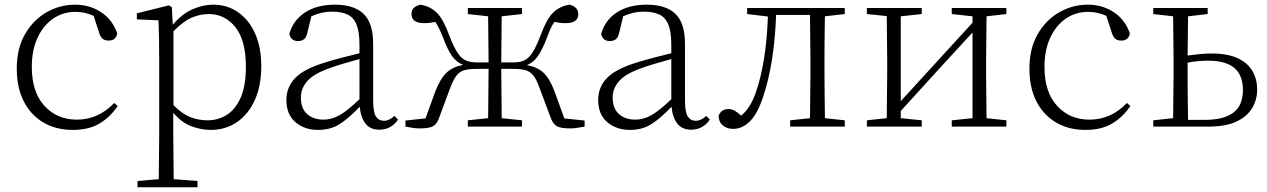

<svg xmlns="http://www.w3.org/2000/svg" viewBox="-20 -542 5423 822"><path d="M292 14.2Q219.7 14.2 165.8 -17.6Q111.8 -49.3 81.8 -107.9Q51.8 -166.5 51.8 -248Q51.8 -335 87.4 -396.2Q123 -457.5 179.9 -489.7Q236.8 -522 301.8 -522Q365.2 -522 414.3 -488.8Q463.4 -455.6 481.9 -397.9Q475.1 -368.2 445.8 -368.2Q428.2 -368.2 418.7 -376.7Q409.2 -385.3 403.8 -403.8L380.9 -474.1Q344.2 -491.2 303.2 -491.2Q250 -491.2 207.8 -462.4Q165.5 -433.6 140.9 -380.6Q116.2 -327.6 116.2 -254.9Q116.2 -147.9 170.2 -88.9Q224.1 -29.8 309.1 -29.8Q354 -29.8 393.8 -47.1Q433.6 -64.5 469.2 -101.1L483.9 -87.9Q451.7 -40.5 406 -13.2Q360.4 14.2 292 14.2Z M881.8 14.2Q842.3 14.2 800.5 -1Q758.8 -16.1 721.7 -59.1V32.2L723.6 225.1L825.7 232.9V259.8H568.8V232.9L659.7 225.1L661.6 32.2V-277.8Q661.6 -379.9 658.7 -455.1L565.9 -459V-484.9L702.6 -519L715.8 -511.2L719.7 -436Q758.3 -481.9 803.5 -502Q848.6 -522 893.1 -522Q953.1 -522 999.8 -489.3Q1046.4 -456.5 1072.5 -397.5Q1098.6 -338.4 1098.6 -258.8Q1098.6 -174.8 1071 -113.8Q1043.5 -52.7 994.6 -19.3Q945.8 14.2 881.8 14.2ZM722.7 -408.2V-91.8Q758.8 -55.2 793.9 -41Q829.1 -26.9 868.7 -26.9Q913.6 -26.9 950.7 -50Q987.8 -73.2 1010.3 -123.8Q1032.7 -174.3 1032.7 -256.8Q1032.7 -368.7 988 -425.3Q943.4 -481.9 873 -481.9Q836.9 -481.9 800.5 -466.3Q764.2 -450.7 722.7 -408.2Z M1604 13.2Q1565.4 13.2 1544.9 -12.7Q1524.4 -38.6 1520 -85Q1473.1 -35.6 1434.1 -10.7Q1395 14.2 1341.8 14.2Q1284.2 14.2 1245.1 -18.8Q1206.1 -51.8 1206.1 -113.8Q1206.1 -169.4 1244.4 -208.7Q1282.7 -248 1376 -275.9Q1411.1 -286.6 1447.8 -296.1Q1484.4 -305.7 1519 -314V-350.1Q1519 -406.7 1506.1 -437.5Q1493.2 -468.3 1467 -480.2Q1440.9 -492.2 1400.9 -492.2Q1356 -492.2 1313 -472.2L1295.9 -401.9Q1291.5 -381.8 1281.5 -374Q1271.5 -366.2 1255.9 -366.2Q1225.1 -366.2 1218.8 -397Q1235.4 -456.1 1286.4 -489Q1337.4 -522 1414.1 -522Q1495.6 -522 1536.6 -482.7Q1577.6 -443.4 1577.6 -354V-112.8Q1577.6 -61 1589.6 -43Q1601.6 -24.9 1624 -24.9Q1646.5 -24.9 1668.9 -45.9L1684.1 -29.8Q1654.3 13.2 1604 13.2ZM1519 -117.2V-289.1Q1485.4 -279.8 1451.7 -270Q1418 -260.3 1387.7 -249Q1321.3 -225.1 1294.7 -193.8Q1268.1 -162.6 1268.1 -125Q1268.1 -77.6 1294.9 -53.7Q1321.8 -29.8 1365.7 -29.8Q1399.4 -29.8 1433.3 -48.6Q1467.3 -67.4 1519 -117.2Z M1982.9 -481.9V-507.8H2214.8V-481.9L2127.9 -472.2L2126 -274.9H2178.7Q2206.5 -274.9 2225.6 -283.9Q2244.6 -293 2260.5 -318.1Q2276.4 -343.3 2294.9 -392.1Q2320.3 -460.9 2348.1 -488Q2376 -515.1 2418 -522Q2455.6 -512.7 2455.6 -481.9Q2455.6 -442.9 2402.8 -442.9Q2387.7 -442.9 2376 -444.3Q2364.3 -445.8 2354 -448.2Q2344.7 -436 2337.4 -420.2Q2330.1 -404.3 2321.8 -380.9Q2302.2 -330.1 2283.2 -302.2Q2264.2 -274.4 2235.8 -263.2Q2279.8 -255.4 2306.4 -231Q2333 -206.5 2354 -150.9L2396 -35.2L2482.9 -25.9V0Q2466.3 2.9 2450.7 5.4Q2435.1 7.8 2421.9 7.8Q2379.9 7.8 2363.3 -2Q2346.7 -11.7 2336.9 -40L2288.6 -168.9Q2276.4 -203.1 2262.7 -219.7Q2249 -236.3 2229.2 -241.7Q2209.5 -247.1 2177.7 -247.1H2126L2127.9 -36.1L2214.8 -26.9V0H1982.9V-26.9L2069.8 -36.1L2071.8 -247.1H2021Q1988.8 -247.1 1968.8 -241.7Q1948.7 -236.3 1935.3 -219.7Q1921.9 -203.1 1908.7 -168.9L1860.8 -40Q1851.6 -11.7 1834.7 -2Q1817.9 7.8 1776.9 7.8Q1762.7 7.8 1747.1 5.4Q1731.4 2.9 1715.8 0V-25.9L1801.8 -35.2L1843.8 -150.9Q1865.7 -206.5 1892.1 -231.2Q1918.5 -255.9 1962.9 -264.2Q1934.1 -275.4 1914.8 -302.7Q1895.5 -330.1 1877 -380.9Q1859.9 -424.3 1843.8 -448.2Q1833.5 -445.8 1821.5 -444.3Q1809.6 -442.9 1794.9 -442.9Q1741.7 -442.9 1741.7 -482.9Q1741.7 -512.7 1779.8 -522Q1821.8 -515.1 1849.6 -488Q1877.4 -460.9 1902.8 -392.1Q1921.4 -343.3 1937.5 -318.1Q1953.6 -293 1972.9 -283.9Q1992.2 -274.9 2020 -274.9H2071.8L2069.8 -472.2Z M2939 13.2Q2900.4 13.2 2879.9 -12.7Q2859.4 -38.6 2855 -85Q2808.1 -35.6 2769 -10.7Q2730 14.2 2676.8 14.2Q2619.1 14.2 2580.1 -18.8Q2541 -51.8 2541 -113.8Q2541 -169.4 2579.3 -208.7Q2617.7 -248 2710.9 -275.9Q2746.1 -286.6 2782.7 -296.1Q2819.3 -305.7 2854 -314V-350.1Q2854 -406.7 2841.1 -437.5Q2828.1 -468.3 2802 -480.2Q2775.9 -492.2 2735.8 -492.2Q2690.9 -492.2 2647.9 -472.2L2630.9 -401.9Q2626.5 -381.8 2616.5 -374Q2606.4 -366.2 2590.8 -366.2Q2560.1 -366.2 2553.7 -397Q2570.3 -456.1 2621.3 -489Q2672.4 -522 2749 -522Q2830.6 -522 2871.6 -482.7Q2912.6 -443.4 2912.6 -354V-112.8Q2912.6 -61 2924.6 -43Q2936.5 -24.9 2959 -24.9Q2981.4 -24.9 3003.9 -45.9L3019 -29.8Q2989.3 13.2 2939 13.2ZM2854 -117.2V-289.1Q2820.3 -279.8 2786.6 -270Q2752.9 -260.3 2722.7 -249Q2656.2 -225.1 2629.6 -193.8Q2603 -162.6 2603 -125Q2603 -77.6 2629.9 -53.7Q2656.7 -29.8 2700.7 -29.8Q2734.4 -29.8 2768.3 -48.6Q2802.2 -67.4 2854 -117.2Z M3446.8 0H3362.8V-26.9L3447.8 -36.1L3449.7 -226.1V-283.2L3447.8 -478H3302.7Q3294.9 -271 3248.5 -131.8Q3224.6 -57.1 3191.7 -23.7Q3158.7 9.8 3118.7 9.8Q3091.8 9.8 3074.2 -5.4Q3056.6 -20.5 3056.6 -46.9Q3068.4 -75.2 3098.6 -75.2Q3112.8 -75.2 3125.7 -67.9Q3138.7 -60.5 3152.8 -46.9Q3190.9 -76.7 3214.8 -143.1Q3237.8 -208 3251 -291Q3264.2 -374 3267.6 -471.2L3178.7 -481.9V-507.8H3596.7V-481.9L3511.7 -472.2Q3511.2 -444.3 3510.7 -410.4Q3510.3 -376.5 3510 -343Q3509.8 -309.6 3509.8 -283.2V-226.1Q3509.8 -185.5 3510.5 -131.3Q3511.2 -77.1 3511.7 -36.1L3596.7 -26.9V0Z M4054.7 -481.9V-507.8H4288.6V-481.9L4203.6 -472.2L4201.7 -283.2V-226.1L4203.6 -36.1L4288.6 -26.9V0H4054.7V-26.9L4143.6 -36.1V-402.8L3999.5 -246.1L3836.4 -66.9V-36.1L3926.3 -26.9V0H3691.4V-26.9L3776.4 -36.1L3778.3 -226.1V-283.2L3776.4 -473.1L3691.4 -481.9V-507.8H3926.3V-481.9L3836.4 -472.2V-108.9L3976.6 -262.2L4143.6 -444.8V-472.2Z M4627.4 14.2Q4555.2 14.2 4501.2 -17.6Q4447.3 -49.3 4417.2 -107.9Q4387.2 -166.5 4387.2 -248Q4387.2 -335 4422.9 -396.2Q4458.5 -457.5 4515.4 -489.7Q4572.3 -522 4637.2 -522Q4700.7 -522 4749.8 -488.8Q4798.8 -455.6 4817.4 -397.9Q4810.5 -368.2 4781.2 -368.2Q4763.7 -368.2 4754.2 -376.7Q4744.6 -385.3 4739.3 -403.8L4716.3 -474.1Q4679.7 -491.2 4638.7 -491.2Q4585.4 -491.2 4543.2 -462.4Q4501 -433.6 4476.3 -380.6Q4451.7 -327.6 4451.7 -254.9Q4451.7 -147.9 4505.6 -88.9Q4559.6 -29.8 4644.5 -29.8Q4689.5 -29.8 4729.2 -47.1Q4769 -64.5 4804.7 -101.1L4819.3 -87.9Q4787.1 -40.5 4741.5 -13.2Q4695.8 14.2 4627.4 14.2Z M4917.5 0V-26.9L5002.4 -36.1L5004.4 -226.1V-283.2L5002.4 -472.2L4917.5 -481.9V-507.8H5150.4V-481.9L5066.4 -472.2L5064.5 -304.2Q5089.8 -307.6 5115.2 -310.3Q5140.6 -313 5166.5 -313Q5236.3 -313 5279.5 -292.5Q5322.8 -272 5342.5 -237.1Q5362.3 -202.1 5362.3 -159.2Q5362.3 -115.2 5340.8 -79.1Q5319.3 -43 5273.4 -21.5Q5227.5 0 5153.3 0ZM5064.5 -273.9V-226.1Q5064.5 -197.3 5064.7 -161.9Q5064.9 -126.5 5065.4 -91.6Q5065.9 -56.6 5066.4 -28.8H5137.2Q5219.7 -28.8 5260.5 -59.8Q5301.3 -90.8 5301.3 -157.2Q5301.3 -219.2 5264.9 -250.7Q5228.5 -282.2 5151.4 -282.2Q5129.4 -282.2 5107.7 -280Q5085.9 -277.8 5064.5 -273.9Z"/></svg>

Font: Source Han Serif TW ExtraLight
Style: Regular
Weight: 250
Designer: Ryoko NISHIZUKA Ë•øÂ°öÊ∂ºÂ≠ê (kana & ideographs); Frank Grie√ühammer (Latin, Greek & Cyrillic); Wenlong ZHANG Âº†ÊñáÈæô 
Foundry: Adobe
Version: Version 2.003;hotconv 1.1.1;makeotfexe 2.6.0